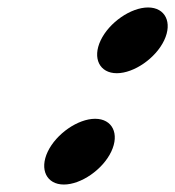

<svg xmlns="http://www.w3.org/2000/svg" viewBox="-20 -494 469 514"><path d="M249.5 -386C226.7 -338 246.7 -298 292.7 -298C338.7 -298 396.7 -338 419.5 -386C442.3 -434 422.4 -474 376.4 -474C330.4 -474 272.3 -434 249.5 -386ZM107.8 -88C85 -40 105 0 151 0C197 0 255 -40 277.8 -88C300.7 -136 280.7 -176 234.7 -176C188.7 -176 130.7 -136 107.8 -88Z"/></svg>

Font: Hussar
Style: BdSuprExtOblFive
Weight: 700
Foundry: Cannot Into Space Fonts
Version: Version 2.00